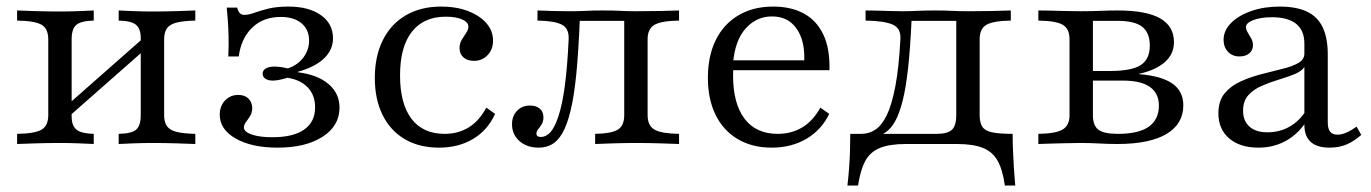

<svg xmlns="http://www.w3.org/2000/svg" viewBox="-20 -447 4255 596"><path d="M348.4 0V-31.5Q387.9 -32.3 402.4 -44.4Q416.9 -56.5 416.9 -89.5V-329Q416.9 -358.1 402 -370.2Q387.1 -382.3 348.4 -383.1V-414.5Q363.7 -413.7 393.5 -412.5Q423.4 -411.3 454 -411.3Q490.3 -411.3 529 -412.5Q567.7 -413.7 586.3 -414.5V-383.1Q550 -382.3 528.6 -377Q507.3 -371.8 498.4 -359.3Q489.5 -346.8 489.5 -325V-89.5Q489.5 -67.7 498.4 -55.2Q507.3 -42.7 528.6 -37.5Q550 -32.3 586.3 -31.5V0Q567.7 -0.8 529 -2Q490.3 -3.2 454 -3.2Q423.4 -3.2 393.5 -2Q363.7 -0.8 348.4 0ZM33.1 0V-31.5Q87.9 -32.3 108.9 -44.4Q129.8 -56.5 129.8 -89.5V-325Q129.8 -358.1 108.9 -370.2Q87.9 -382.3 33.1 -383.1V-414.5Q51.6 -413.7 90.3 -412.5Q129 -411.3 164.5 -411.3Q196 -411.3 225.8 -412.5Q255.6 -413.7 271 -414.5V-383.1Q232.3 -382.3 217.3 -370.2Q202.4 -358.1 202.4 -325V-85.5Q202.4 -56.5 217.7 -44.4Q233.1 -32.3 271 -31.5V0Q255.6 -0.8 225.8 -2Q196 -3.2 164.5 -3.2Q129 -3.2 90.3 -2Q51.6 -0.8 33.1 0ZM189.5 -81.5 172.6 -106.5 429.8 -333.1 446.8 -308.1Z M841.9 11.3Q761.3 11.3 711.7 -16.9Q662.1 -45.2 662.1 -91.1Q662.1 -117.7 678.6 -135.1Q695.2 -152.4 719.4 -152.4Q739.5 -152.4 751.2 -141.1Q762.9 -129.8 762.9 -111.3Q762.9 -97.6 756.5 -87.1Q750 -76.6 743.5 -68.1Q737.1 -59.7 737.1 -51.6Q737.1 -37.9 761.3 -29.4Q785.5 -21 825.8 -21Q890.3 -21 924.2 -44.8Q958.1 -68.5 958.1 -113.7Q958.1 -151.6 935.5 -175.4Q912.9 -199.2 872.6 -205.6Q859.7 -201.6 847.6 -199.2Q835.5 -196.8 826.6 -196.8Q812.1 -196.8 803.6 -202.8Q795.2 -208.9 795.2 -218.5Q795.2 -228.2 804.8 -234.3Q814.5 -240.3 831.5 -240.3Q839.5 -240.3 849.6 -239.1Q859.7 -237.9 873.4 -234.7Q903.2 -244.4 921.4 -268.1Q939.5 -291.9 939.5 -321Q939.5 -354.8 916.1 -374.6Q892.7 -394.4 851.6 -394.4Q797.6 -394.4 763.3 -361.7Q729 -329 721 -271.8H688.7Q690.3 -307.3 689.5 -335.1Q688.7 -362.9 687.1 -384.7Q685.5 -406.5 683.9 -423.4H716.1Q719.4 -411.3 724.6 -406Q729.8 -400.8 738.7 -400.8Q751.6 -400.8 769.4 -407.3Q787.1 -413.7 812.9 -420.2Q838.7 -426.6 875 -426.6Q938.7 -426.6 976.2 -400Q1013.7 -373.4 1013.7 -328.2Q1013.7 -291.9 985.5 -265.3Q957.3 -238.7 904.8 -224.2V-222.6Q965.3 -215.3 999.6 -186.3Q1033.9 -157.3 1033.9 -112.9Q1033.9 -56.5 981.5 -22.6Q929 11.3 841.9 11.3Z M1342.7 11.3Q1281.5 11.3 1236.7 -14.9Q1191.9 -41.1 1167.7 -89.9Q1143.5 -138.7 1143.5 -204.8Q1143.5 -272.6 1168.5 -322.6Q1193.5 -372.6 1239.9 -399.6Q1286.3 -426.6 1349.2 -426.6Q1396 -426.6 1432.3 -412.9Q1468.5 -399.2 1489.5 -375.4Q1510.5 -351.6 1510.5 -321Q1510.5 -293.5 1493.5 -275.8Q1476.6 -258.1 1451.6 -258.1Q1430.6 -258.1 1418.5 -269Q1406.5 -279.8 1406.5 -297.6Q1406.5 -312.1 1413.3 -323.4Q1420.2 -334.7 1427 -344.8Q1433.9 -354.8 1433.9 -364.5Q1433.9 -378.2 1414.5 -386.7Q1395.2 -395.2 1363.7 -395.2Q1295.2 -395.2 1258.5 -348.4Q1221.8 -301.6 1221.8 -212.9Q1221.8 -125 1257.3 -78.2Q1292.7 -31.5 1360.5 -31.5Q1402.4 -31.5 1435.1 -51.6Q1467.7 -71.8 1489.5 -112.9L1516.9 -93.5Q1494.4 -43.5 1449.2 -16.1Q1404 11.3 1342.7 11.3Z M1652.4 11.3Q1615.3 11.3 1592.3 -9.3Q1569.4 -29.8 1569.4 -61.3Q1569.4 -87.1 1585.1 -103.2Q1600.8 -119.4 1625 -119.4Q1644.4 -119.4 1655.6 -109.7Q1666.9 -100 1666.9 -83.1Q1666.9 -70.2 1661.3 -60.9Q1655.6 -51.6 1650.4 -45.6Q1645.2 -39.5 1645.2 -32.3Q1645.2 -21.8 1658.9 -21.8Q1675 -21.8 1688.3 -36.3Q1701.6 -50.8 1713.3 -85.5Q1725 -120.2 1733.1 -179Q1741.1 -237.9 1745.2 -325Q1746.8 -358.9 1723.8 -370.6Q1700.8 -382.3 1648.4 -383.1V-414.5Q1666.1 -413.7 1694.8 -412.9Q1723.4 -412.1 1751.6 -412.1Q1772.6 -412.1 1797.2 -413.3Q1821.8 -414.5 1851.6 -414.5Q1882.3 -414.5 1906.9 -413.3Q1931.5 -412.1 1955.6 -412.1Q1992.7 -412.1 2030.6 -412.9Q2068.5 -413.7 2087.9 -414.5V-383.1Q2033.9 -382.3 2012.1 -370.2Q1990.3 -358.1 1990.3 -325V-89.5Q1990.3 -56.5 2012.1 -44.4Q2033.9 -32.3 2087.9 -31.5V0Q2068.5 -0.8 2030.2 -2Q1991.9 -3.2 1954.8 -3.2Q1919.4 -3.2 1882.7 -2Q1846 -0.8 1827.4 0V-31.5Q1877.4 -32.3 1897.6 -44.4Q1917.7 -56.5 1917.7 -89.5V-385.5L1921 -382.3H1775L1779.8 -385.5Q1775.8 -287.1 1769 -217.7Q1762.1 -148.4 1751.2 -103.6Q1740.3 -58.9 1725.8 -33.9Q1711.3 -8.9 1693.1 1.2Q1675 11.3 1652.4 11.3Z M2375 11.3Q2315.3 11.3 2270.6 -14.9Q2225.8 -41.1 2201.6 -89.9Q2177.4 -138.7 2177.4 -205.6Q2177.4 -272.6 2201.6 -322.2Q2225.8 -371.8 2271.8 -399.2Q2317.7 -426.6 2379.8 -426.6Q2435.5 -426.6 2475 -405.2Q2514.5 -383.9 2535.5 -340.3Q2556.5 -296.8 2554.8 -229H2224.2L2223.4 -259.7H2476.6Q2478.2 -300 2466.9 -330.6Q2455.6 -361.3 2433.1 -378.6Q2410.5 -396 2375.8 -396Q2329 -396 2295.6 -359.7Q2262.1 -323.4 2255.6 -252.4L2257.3 -250Q2256.5 -241.9 2256 -232.3Q2255.6 -222.6 2255.6 -212.1Q2255.6 -125.8 2291.1 -78.6Q2326.6 -31.5 2394.4 -31.5Q2436.3 -31.5 2469.8 -51.2Q2503.2 -71 2526.6 -112.9L2554 -93.5Q2530.6 -44.4 2483.9 -16.5Q2437.1 11.3 2375 11.3Z M2610.5 129Q2613.7 102.4 2615.7 75.8Q2617.7 49.2 2618.5 22.6Q2619.4 -4 2619.4 -31.5H2887.1Q2921 -31.5 2934.7 -44Q2948.4 -56.5 2948.4 -89.5V-385.5L2950.8 -382.3H2804.8L2809.7 -385.5Q2805.6 -296.8 2798.8 -235.1Q2791.9 -173.4 2781.9 -133.9Q2771.8 -94.4 2759.3 -71.8Q2746.8 -49.2 2731.9 -38.3Q2716.9 -27.4 2700 -23.4L2654 -31.5Q2677.4 -31.5 2697.2 -44.4Q2716.9 -57.3 2732.7 -89.5Q2748.4 -121.8 2759.3 -179Q2770.2 -236.3 2775 -325Q2777.4 -358.9 2751.2 -370.6Q2725 -382.3 2666.9 -383.1V-414.5Q2679.8 -414.5 2698.4 -414.1Q2716.9 -413.7 2738.7 -412.9Q2760.5 -412.1 2781.5 -412.1Q2802.4 -412.1 2827 -413.3Q2851.6 -414.5 2881.5 -414.5Q2912.1 -414.5 2936.7 -413.3Q2961.3 -412.1 2985.5 -412.1Q3022.6 -412.1 3060.5 -412.9Q3098.4 -413.7 3117.7 -414.5V-383.1Q3063.7 -382.3 3042.3 -370.2Q3021 -358.1 3021 -325V-89.5Q3021 -66.9 3029 -54Q3037.1 -41.1 3059.3 -36.3Q3081.5 -31.5 3123.4 -31.5Q3123.4 -4 3124.6 22.6Q3125.8 49.2 3127.4 75.8Q3129 102.4 3131.5 129H3099.2Q3092.7 80.6 3077 52.4Q3061.3 24.2 3031 12.1Q3000.8 0 2950.8 0H2791.9Q2741.9 0 2711.7 12.1Q2681.5 24.2 2666.1 52.4Q2650.8 80.6 2643.5 129Z M3203.2 0V-31.5Q3258.1 -32.3 3279 -45.2Q3300 -58.1 3300 -89.5V-325Q3300 -357.3 3279.4 -369.8Q3258.9 -382.3 3203.2 -383.1V-414.5Q3215.3 -414.5 3237.1 -414.1Q3258.9 -413.7 3284.3 -412.9Q3309.7 -412.1 3333.9 -412.1Q3366.1 -412.1 3394.8 -413.3Q3423.4 -414.5 3449.2 -414.5Q3538.7 -414.5 3581.5 -389.9Q3624.2 -365.3 3624.2 -316.1Q3624.2 -279 3595.6 -254Q3566.9 -229 3515.3 -217.7V-216.9Q3585.5 -211.3 3619.4 -187.5Q3653.2 -163.7 3653.2 -120.2Q3653.2 -62.1 3600.8 -31Q3548.4 0 3448.4 0Q3421 0 3392.7 -1.6Q3364.5 -3.2 3333.1 -3.2Q3309.7 -3.2 3284.7 -2.4Q3259.7 -1.6 3237.9 -1.2Q3216.1 -0.8 3203.2 0ZM3450 -31.5Q3515.3 -31.5 3546.4 -54Q3577.4 -76.6 3577.4 -119.4Q3577.4 -157.3 3549.6 -177Q3521.8 -196.8 3466.1 -196.8H3345.2V-226.6H3424.2Q3493.5 -226.6 3521.4 -245.2Q3549.2 -263.7 3549.2 -305.6Q3549.2 -345.2 3525.8 -363.7Q3502.4 -382.3 3449.2 -382.3H3366.9L3372.6 -387.1V-89.5Q3372.6 -57.3 3389.5 -44.4Q3406.5 -31.5 3450 -31.5Z M3886.3 11.3Q3829 11.3 3795.6 -17.3Q3762.1 -46 3762.1 -95.2Q3762.1 -133.9 3781.5 -157.3Q3800.8 -180.6 3831.5 -194.4Q3862.1 -208.1 3896 -216.9Q3929.8 -225.8 3960.1 -233.1Q3990.3 -240.3 4009.7 -251.2Q4029 -262.1 4029 -280.6V-311.3Q4029 -352.4 4003.6 -373Q3978.2 -393.5 3928.2 -393.5Q3893.5 -393.5 3870.6 -384.7Q3847.6 -375.8 3847.6 -362.9Q3847.6 -355.6 3852.8 -346.8Q3858.1 -337.9 3863.7 -328.2Q3869.4 -318.5 3869.4 -306.5Q3869.4 -291.1 3858.1 -281.5Q3846.8 -271.8 3827.4 -271.8Q3805.6 -271.8 3791.9 -286.3Q3778.2 -300.8 3778.2 -323.4Q3778.2 -352.4 3801.6 -375.8Q3825 -399.2 3864.5 -412.9Q3904 -426.6 3952.4 -426.6Q4003.2 -426.6 4036.3 -411.3Q4069.4 -396 4085.5 -362.9Q4101.6 -329.8 4101.6 -278.2V-66.9Q4101.6 -47.6 4108.9 -38.3Q4116.1 -29 4131.5 -29Q4145.2 -29 4160.5 -35.9Q4175.8 -42.7 4191.1 -54L4205.6 -28.2Q4183.9 -8.9 4160.5 1.2Q4137.1 11.3 4107.3 11.3Q4028.2 11.3 4029 -61.3Q4003.2 -25.8 3966.9 -7.3Q3930.6 11.3 3886.3 11.3ZM3914.5 -36.3Q3949.2 -36.3 3978.2 -51.2Q4007.3 -66.1 4029 -96V-238.7Q4019.4 -225 3996.8 -216.1Q3974.2 -207.3 3947.6 -199.2Q3921 -191.1 3896 -180.2Q3871 -169.4 3854.8 -151.2Q3838.7 -133.1 3838.7 -103.2Q3838.7 -71.8 3858.5 -54Q3878.2 -36.3 3914.5 -36.3Z"/></svg>

Font: Playfair 12pt Light
Style: Regular
Weight: 300
Designer: Claus Eggers Sørensen
Foundry: Claus Eggers Sørensen
Version: Version 2.000;gftools[0.9.28]